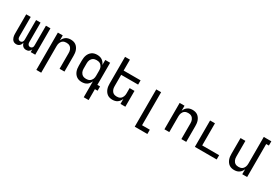

<svg xmlns="http://www.w3.org/2000/svg" viewBox="57 -1899 4687 3277"><g transform="rotate(30 2400.0 -260.0)"><path d="M167 8Q150 8 133.5 3Q117 -2 104.5 -13Q92 -24 83.5 -39Q75 -54 70 -70Q65 -86 63 -103Q61 -120 61 -136V-520H150V-136Q150 -124 152 -112Q154 -100 161 -90Q168 -80 179.5 -74.5Q191 -69 203 -69Q215 -69 226 -74.5Q237 -80 244 -90Q251 -100 253.5 -112Q256 -124 256 -136V-520H344V-136Q344 -124 346.5 -112Q349 -100 356 -90Q363 -80 374 -74.5Q385 -69 397 -69Q409 -69 420.5 -74.5Q432 -80 439 -90Q446 -100 448 -112Q450 -124 450 -136V-520H539V0H450V-53Q445 -39 436 -27.5Q427 -16 415.5 -7.5Q404 1 390 4.5Q376 8 361 8Q344 8 327 2.5Q310 -3 297.5 -14.5Q285 -26 276.5 -41.5Q268 -57 263 -74Q259 -57 250.5 -41.5Q242 -26 229.5 -14.5Q217 -3 200.5 2.5Q184 8 167 8Z M685 215V-520H781V-421Q790 -445 805.5 -466Q821 -487 842 -501.5Q863 -516 888 -522Q913 -528 939 -528Q965 -528 991 -521.5Q1017 -515 1038.5 -499.5Q1060 -484 1075.5 -461.5Q1091 -439 1100 -414Q1109 -389 1112 -362.5Q1115 -336 1115 -310V0H1019V-310Q1019 -327 1016.5 -344Q1014 -361 1007.5 -376.5Q1001 -392 990.5 -405.5Q980 -419 965.5 -428Q951 -437 934 -440.5Q917 -444 900 -444Q883 -444 866 -440.5Q849 -437 834.5 -428Q820 -419 809.5 -405.5Q799 -392 792.5 -376.5Q786 -361 783.5 -344Q781 -327 781 -310V215Z M1496 -76Q1513 -76 1530.5 -79.5Q1548 -83 1562.5 -91.5Q1577 -100 1588.5 -113.5Q1600 -127 1607 -142.5Q1614 -158 1616.5 -175.5Q1619 -193 1619 -210V-310Q1619 -327 1616.5 -344.5Q1614 -362 1607 -377.5Q1600 -393 1588.5 -406.5Q1577 -420 1562.5 -428.5Q1548 -437 1530.5 -440.5Q1513 -444 1496 -444Q1479 -444 1461.5 -440.5Q1444 -437 1429.5 -428.5Q1415 -420 1403.5 -406.5Q1392 -393 1385 -377.5Q1378 -362 1375.5 -344.5Q1373 -327 1373 -310V-210Q1373 -193 1375.5 -175.5Q1378 -158 1385 -142.5Q1392 -127 1403.5 -113.5Q1415 -100 1429.5 -91.5Q1444 -83 1461.5 -79.5Q1479 -76 1496 -76ZM1619 215V-100Q1610 -76 1594 -54.5Q1578 -33 1556.5 -18.5Q1535 -4 1509 2Q1483 8 1457 8Q1430 8 1404 1.5Q1378 -5 1356 -20.5Q1334 -36 1318 -58Q1302 -80 1293 -105Q1284 -130 1280.5 -156.5Q1277 -183 1277 -210V-310Q1277 -337 1280.5 -363.5Q1284 -390 1293 -415Q1302 -440 1318 -462Q1334 -484 1356 -499.5Q1378 -515 1404 -521.5Q1430 -528 1457 -528Q1483 -528 1509 -522Q1535 -516 1556.5 -501.5Q1578 -487 1594 -465.5Q1610 -444 1619 -420V-520H1715V-84H1768V0H1715V215Z M2061 8Q2035 8 2009 1.5Q1983 -5 1961.5 -20.5Q1940 -36 1924.5 -58.5Q1909 -81 1900 -106Q1891 -131 1888 -157.5Q1885 -184 1885 -210V-735H1981V-520H2315V-436H1981V-210Q1981 -193 1983.5 -176Q1986 -159 1992.5 -143.5Q1999 -128 2009.5 -114.5Q2020 -101 2034.5 -92Q2049 -83 2066 -79.5Q2083 -76 2100 -76Q2117 -76 2134 -79.5Q2151 -83 2165.5 -92Q2180 -101 2190.5 -114.5Q2201 -128 2207.5 -143.5Q2214 -159 2216.5 -176Q2219 -193 2219 -210V-312H2315V0H2219V-99Q2210 -75 2194.5 -54Q2179 -33 2158 -18.5Q2137 -4 2112 2Q2087 8 2061 8Z M2624 215V-520H2720V131H2873V215Z M3085 0V-520H3181V-421Q3190 -445 3205.5 -466Q3221 -487 3242 -501.5Q3263 -516 3288 -522Q3313 -528 3339 -528Q3365 -528 3391 -521.5Q3417 -515 3438.5 -499.5Q3460 -484 3475.5 -461.5Q3491 -439 3500 -414Q3509 -389 3512 -362.5Q3515 -336 3515 -310V0H3419V-310Q3419 -327 3416.5 -344Q3414 -361 3407.5 -376.5Q3401 -392 3390.5 -405.5Q3380 -419 3365.5 -428Q3351 -437 3334 -440.5Q3317 -444 3300 -444Q3283 -444 3266 -440.5Q3249 -437 3234.5 -428Q3220 -419 3209.5 -405.5Q3199 -392 3192.5 -376.5Q3186 -361 3183.5 -344Q3181 -327 3181 -310V0Z M3685 0V-520H3781V-84H4115V0Z M4461 8Q4435 8 4409 1.5Q4383 -5 4361.5 -20.5Q4340 -36 4324.5 -58.5Q4309 -81 4300 -106Q4291 -131 4288 -157.5Q4285 -184 4285 -210V-520H4381V-210Q4381 -193 4383.5 -176Q4386 -159 4392.5 -143.5Q4399 -128 4409.5 -114.5Q4420 -101 4434.5 -92Q4449 -83 4466 -79.5Q4483 -76 4500 -76Q4517 -76 4534 -79.5Q4551 -83 4565.5 -92Q4580 -101 4590.5 -114.5Q4601 -128 4607.5 -143.5Q4614 -159 4616.5 -176Q4619 -193 4619 -210V-735H4768V-651H4715V0H4619V-99Q4610 -75 4594.5 -54Q4579 -33 4558 -18.5Q4537 -4 4512 2Q4487 8 4461 8Z"/></g></svg>

Font: Iosevka Medium Extended
Style: Regular
Weight: 500
Width: 7
Monospace: yes
Designer: Belleve Invis
Foundry: Belleve Invis
Version: Version 32.5.0; ttfautohint (v1.8.4)